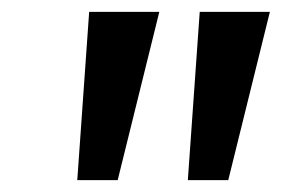

<svg xmlns="http://www.w3.org/2000/svg" viewBox="-20 -725 474 323"><path d="M110 -422 130 -705H248L178 -422ZM296 -422 316 -705H434L364 -422Z"/></svg>

Font: Nunito Sans 12pt ExtraLight 12pt SemiBold
Style: Italic
Weight: 600
Italic angle: -9°
Version: Version 3.101;gftools[0.9.27]